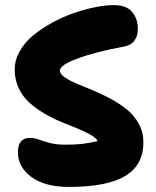

<svg xmlns="http://www.w3.org/2000/svg" viewBox="-20 -757 618 759"><path d="M252.9 -18.1Q157.2 -18.1 104 -57.4Q50.8 -96.7 50.8 -155.8Q50.8 -211.9 99.1 -211.9Q115.7 -211.9 134 -205.1Q152.3 -198.2 177.7 -191.7Q203.1 -185.1 236.8 -185.1Q279.8 -185.1 305.4 -188.2Q331.1 -191.4 366.2 -199.2Q359.9 -211.9 337.9 -224.4Q315.9 -236.8 286.6 -248.8Q257.3 -260.7 223.1 -274.7Q189 -288.6 156.5 -307.6Q124 -326.7 97.4 -350.1Q70.8 -373.5 54.4 -407.5Q38.1 -441.4 38.1 -481.9Q38.1 -519.5 58.3 -555.2Q78.6 -590.8 112.1 -617.9Q145.5 -645 187.5 -668Q229.5 -690.9 273.2 -705.8Q316.9 -720.7 357.4 -728.8Q397.9 -736.8 429.2 -736.8Q479.5 -736.8 502.2 -710Q524.9 -683.1 524.9 -642.1Q524.9 -615.2 511.5 -596.7Q498 -578.1 471.2 -573.2Q357.9 -552.2 287.4 -526.1Q216.8 -500 216.8 -478Q216.8 -464.8 235.1 -451.9Q253.4 -439 282.5 -426.8Q311.5 -414.6 346.7 -400.1Q381.8 -385.7 417 -366.7Q452.1 -347.7 481.2 -324.5Q510.3 -301.3 528.6 -267.8Q546.9 -234.4 546.9 -194.8Q546.9 -104 474.4 -61Q401.9 -18.1 252.9 -18.1Z"/></svg>

Font: Shantell Sans Bouncy
Style: Regular
Weight: 800
Designer: Stephen Nixon, Anya Danilova, Shantell Martin
Foundry: Arrow Type
Version: Version 1.006;[9816181b4]